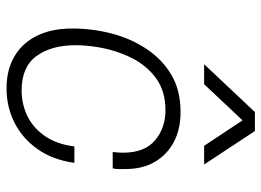

<svg xmlns="http://www.w3.org/2000/svg" viewBox="-126 -662 798 586"><g transform="rotate(90 273.0 -369.0)"><path d="M248 10Q194 10 153 -13.5Q112 -37 89.5 -82Q67 -127 67 -191Q67 -251 82 -309.5Q97 -368 128.5 -416Q160 -464 207.5 -492.5Q255 -521 321 -521H324Q374 -521 412.5 -501Q451 -481 473.5 -443.5Q496 -406 496 -351Q496 -342 496 -333Q496 -324 494 -314H444Q445 -322 445.5 -330.5Q446 -339 446 -346Q446 -411 408.5 -443Q371 -475 316 -475Q258 -475 218.5 -446Q179 -417 156 -370Q133 -323 124 -269Q121 -251 119.5 -233.5Q118 -216 118 -200Q118 -127 151 -81.5Q184 -36 256 -36Q297 -36 333 -53Q369 -70 394.5 -106Q420 -142 427 -197H477Q468 -131 435 -84.5Q402 -38 354 -14Q306 10 250 10ZM176 -593 322 -748H380L482 -593H425L335 -729H365L237 -593Z"/></g></svg>

Font: Chivo Medium Thin
Style: Italic
Weight: 250
Italic angle: -8.05°
Version: Version 2.002